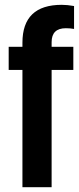

<svg xmlns="http://www.w3.org/2000/svg" viewBox="-20 -776 327 796"><path d="M73 -599Q73 -756 236 -756Q259 -756 287 -751V-656Q272 -659 253 -659Q194 -659 194 -601V-582H284V-486H194V0H73V-486H16V-582H73Z"/></svg>

Font: Khand Semibold
Style: Regular
Weight: 600
Designer: Devanagari: Sanchit Sawaria, Jyotish Sonowal; Latin: Satya Rajpurohit
Foundry: Indian Type Foundry
Version: Version 1.100;PS 1.0;hotconv 1.0.78;makeotf.lib2.5.61930; tt